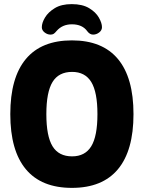

<svg xmlns="http://www.w3.org/2000/svg" viewBox="-20 -904 698 932"><path d="M329 8Q181 8 105.5 -82.5Q30 -173 30 -350Q30 -527 105.5 -617.5Q181 -708 329 -708Q477 -708 552.5 -617.5Q628 -527 628 -350Q628 -173 552.5 -82.5Q477 8 329 8ZM330 -145Q393 -145 423 -194Q453 -243 453 -350Q453 -457 423 -506Q393 -555 330 -555Q265 -555 235 -506Q205 -457 205 -350Q205 -243 235 -194Q265 -145 330 -145ZM225 -736Q210 -736 196.5 -746.5Q183 -757 183 -772Q183 -793 198.5 -819Q214 -845 246 -864.5Q278 -884 328 -884Q380 -884 412.5 -864.5Q445 -845 460 -818.5Q475 -792 475 -772Q475 -757 461.5 -746.5Q448 -736 432 -736Q416 -736 404 -752Q380 -786 329 -786Q283 -786 255 -754Q246 -743 240 -739.5Q234 -736 225 -736Z"/></svg>

Font: Asap Semi Condensed ExtraBold
Style: Regular
Weight: 800
Width: 4
Designer: Pablo Cosgaya
Foundry: Omnibus-Type
Version: Version 3.001; ttfautohint (v1.8.4.7-5d5b)